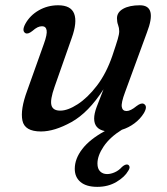

<svg xmlns="http://www.w3.org/2000/svg" viewBox="-20 -488 632 728"><path d="M525.5 -94Q541 -85.5 525.5 -59Q512 -37 490 -20.5Q468 -4 442 4Q397 32 373.2 67Q349.5 102 349.5 132Q349.5 152 359.8 162Q370 172 386 172Q400 172 415.2 165.2Q430.5 158.5 442.5 145Q455 134 463.5 136Q468.5 137 470.8 143.2Q473 149.5 466 160Q453 183 421.5 201.8Q390 220.5 349 220.5Q307.5 220.5 285.5 202.2Q263.5 184 263.5 152Q263.5 114 292 77Q320.5 40 377.5 9Q337 1 337 -38.5Q337 -57 346.5 -82.5Q356 -108 372.5 -149.5Q315.5 -61 251 -25.2Q186.5 10.5 135.5 10.5Q73.5 10.5 65 -31Q56.5 -72.5 83 -144L146.5 -322Q159.5 -358 156.8 -373.2Q154 -388.5 139.5 -388.5Q131 -388.5 122.5 -384.5Q114 -380.5 102 -370Q85.5 -357 76 -362.5Q62 -371 76 -397.5Q93.5 -429.5 127 -448.8Q160.5 -468 200.5 -468Q249 -468 261.2 -436Q273.5 -404 252 -344L187 -159Q169.5 -109.5 175 -89Q180.5 -68.5 208.5 -68.5Q237 -68.5 274.5 -92.8Q312 -117 347.5 -163.2Q383 -209.5 406 -276.5Q421 -321 426.5 -339.8Q432 -358.5 432 -369.5Q432 -382 427.8 -393.2Q423.5 -404.5 423.5 -418.5Q423.5 -441.5 447.2 -454.8Q471 -468 510.5 -468Q577 -468 537 -364.5L454 -138Q439 -98 441.8 -82.5Q444.5 -67 460 -67Q475 -67 498 -86Q516 -99.5 525.5 -94Z"/></svg>

Font: Fraunces 9pt S050
Style: Italic
Weight: 400
Italic angle: -16°
Version: Version 1.000; ttfautohint (v1.8.3)